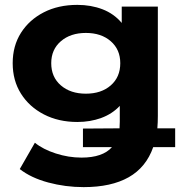

<svg xmlns="http://www.w3.org/2000/svg" viewBox="-20 -565 751 787"><path d="M323 202Q248 202 177.5 183Q107 164 61 128L123 20Q156 47 208.5 64Q261 81 314 81Q401 81 439 38H320V-38L470 -39Q471 -52 471 -66V-131Q440 -98 395 -81.5Q350 -65 297 -65Q220 -65 160 -96Q100 -127 66 -181Q32 -235 32 -306Q32 -377 66 -430.5Q100 -484 159.5 -514.5Q219 -545 297 -545Q353 -545 400 -527Q447 -509 479 -471V-538H627V-90Q627 -63 625 -39H698V38H608Q579 121 507.5 161.5Q436 202 323 202ZM332 -181Q395 -181 434 -215Q473 -249 473 -306Q473 -362 434 -396Q395 -430 332 -430Q269 -430 229.5 -396Q190 -362 190 -306Q190 -249 229.5 -215Q269 -181 332 -181Z"/></svg>

Font: Montserrat
Style: Bold
Weight: 700
Designer: Julieta Ulanovsky
Foundry: Julieta Ulanovsky
Version: Version 9.000; ttfautohint (v1.8.4.7-5d5b)